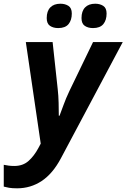

<svg xmlns="http://www.w3.org/2000/svg" viewBox="-89 -772 680 1032"><path d="M2.9 240.2Q-23.4 240.2 -40.3 237.3Q-57.1 234.4 -68.8 231V113.8Q-56.2 116.2 -42.7 118.2Q-29.3 120.1 -12.2 120.1Q34.2 120.1 64.5 93Q94.7 65.9 117.2 23.9L129.9 0L49.8 -545.9H193.8L221.2 -293Q225.1 -259.3 226.1 -219.2Q227.1 -179.2 227.1 -149.9H231Q240.7 -174.8 252.7 -208.3Q264.6 -241.7 284.2 -283.2L411.1 -545.9H570.8L238.8 78.1Q194.8 161.1 135.3 200.7Q75.7 240.2 2.9 240.2ZM411.1 -621.1Q384.3 -621.1 366.7 -633.1Q349.1 -645 349.1 -674.8Q349.1 -712.4 368.4 -732.2Q387.7 -752 422.9 -752Q447.8 -752 465.8 -740.5Q483.9 -729 483.9 -699.2Q483.9 -663.6 466.3 -642.3Q448.7 -621.1 411.1 -621.1ZM224.1 -621.1Q197.3 -621.1 179.7 -633.1Q162.1 -645 162.1 -674.8Q162.1 -712.4 181.4 -732.2Q200.7 -752 235.8 -752Q260.7 -752 278.8 -740.5Q296.9 -729 296.9 -699.2Q296.9 -663.6 279.3 -642.3Q261.7 -621.1 224.1 -621.1Z"/></svg>

Font: Open Sans
Style: Bold Italic
Weight: 700
Italic angle: -12°
Designer: Monotype Design Team
Foundry: Monotype Imaging Inc.
Version: Version 3.003; ttfautohint (v1.8.4)